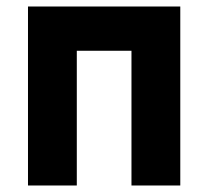

<svg xmlns="http://www.w3.org/2000/svg" viewBox="-20 -570 640 590"><path d="M216 0V-414H384V0H534V-550H66V0Z"/></svg>

Font: Tekne LDO ExtraBold
Style: Regular
Weight: 800
Monospace: yes
Designer: Alessio Laiso, Mario Rullo, Paolo Rosset
Foundry: Alessio Laiso
Version: Version 1.000;hotconv 1.0.109;makeotfexe 2.5.65596